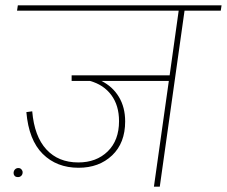

<svg xmlns="http://www.w3.org/2000/svg" viewBox="-20 -701 852 721"><path d="M809 -661H673L580 0H558L614 -397H361Q403 -376 426.5 -337Q450 -298 450 -245Q450 -164 401 -117.5Q352 -71 275 -71Q193 -71 140.5 -123Q88 -175 79 -280L101 -283Q109 -189 154 -140Q199 -91 274 -91Q342 -91 384.5 -132.5Q427 -174 427 -246Q427 -305 398 -344Q369 -383 318 -397H249V-418H617L651 -661H44L47 -681H812ZM31 -51Q31 -59 36 -64.5Q41 -70 49 -70Q56 -70 60.5 -65Q65 -60 65 -54Q65 -46 60 -41Q55 -36 48 -36Q39 -36 35 -40.5Q31 -45 31 -51Z"/></svg>

Font: FiraGO Thin
Style: Italic
Weight: 100
Italic angle: -8°
Designer: bBox Type GmbH
Foundry: bBox Type GmbH
Version: Version 1.001